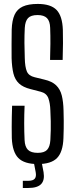

<svg xmlns="http://www.w3.org/2000/svg" viewBox="-20 -827 382 976"><path d="M172.5 7Q103.5 7 73.2 -23.8Q43 -54.5 40 -125Q39.5 -156 39.5 -181.5Q39.5 -207 40 -232.8Q40.5 -258.5 41.5 -289.5H105Q103 -245 103 -201Q103 -157 105 -115Q106.5 -81 122 -65.5Q137.5 -50 172 -50Q205 -50 219.5 -65.5Q234 -81 236 -115Q237.5 -143 238 -165.2Q238.5 -187.5 238 -210.8Q237.5 -234 236 -265.5Q235 -302.5 225.8 -327.8Q216.5 -353 187.5 -360.5L135.5 -374Q97 -383.5 76.5 -402.8Q56 -422 48.2 -453.5Q40.5 -485 39 -531Q38.5 -563.5 38.8 -602Q39 -640.5 39.5 -676.5Q41 -723 54 -751.8Q67 -780.5 95.8 -793.8Q124.5 -807 172 -807Q238 -807 267.5 -776.5Q297 -746 299.5 -675.5Q300.5 -648 300.2 -607.8Q300 -567.5 298.5 -522.5H234.5Q236 -563.5 236.2 -604.2Q236.5 -645 235 -685.5Q234 -719.5 218.8 -735Q203.5 -750.5 171 -750.5Q137 -750.5 122.5 -735Q108 -719.5 106 -685.5Q104 -647.5 104.2 -608.8Q104.5 -570 106 -531Q107 -486.5 116.5 -464Q126 -441.5 156 -434.5L205 -422.5Q244.5 -413.5 265.2 -393.5Q286 -373.5 294 -341.8Q302 -310 303 -265.5Q304 -234.5 304 -213.2Q304 -192 303.8 -172Q303.5 -152 302.5 -125Q300 -54.5 270 -23.8Q240 7 172.5 7ZM96 128.5V92H124.5Q147.5 92 156.5 81.5Q165.5 71 161.5 48.5L151.5 -3.5H191.5L201.5 48.5Q208 89 189 108.8Q170 128.5 124.5 128.5Z"/></svg>

Font: Big Shoulders Display Thin
Style: Regular
Weight: 400
Version: Version 2.002